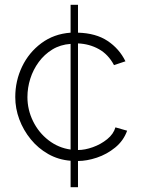

<svg xmlns="http://www.w3.org/2000/svg" viewBox="-20 -665 594 805"><path d="M276 120V9Q225 5 182.5 -19Q140 -43 109 -81Q78 -119 61 -164.5Q44 -210 44 -258Q44 -326 72.5 -385.5Q101 -445 153.5 -484Q206 -523 276 -528V-645H307V-528Q382 -526 431 -493.5Q480 -461 506 -408L458 -392Q434 -437 394.5 -459Q355 -481 307 -483V-36Q336 -36 369.5 -48Q403 -60 429.5 -81.5Q456 -103 464 -131L513 -117Q498 -75 463 -46.5Q428 -18 386 -4Q344 10 307 10V120ZM95 -258Q95 -205 118.5 -157Q142 -109 183.5 -77Q225 -45 276 -38V-481Q233 -478 199.5 -457.5Q166 -437 142.5 -405Q119 -373 107 -335Q95 -297 95 -258Z"/></svg>

Font: Raleway Thin Light
Style: Regular
Weight: 300
Version: Version 4.026